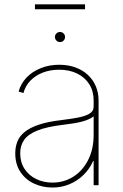

<svg xmlns="http://www.w3.org/2000/svg" viewBox="-20 -841 558 872"><path d="M218.3 10.7Q173.3 10.7 134.8 -7.1Q96.2 -24.9 72.8 -59.8Q49.3 -94.7 49.3 -145Q49.3 -173.3 58.8 -197.8Q68.4 -222.2 91.3 -241.2Q114.3 -260.3 154.8 -274.2Q195.3 -288.1 257.3 -295.4Q296.9 -300.3 330.8 -306.4Q364.7 -312.5 385 -324Q405.3 -335.4 405.3 -356.9V-384.8Q405.3 -426.8 385.7 -458Q366.2 -489.3 330.8 -506.8Q295.4 -524.4 248.5 -524.4Q208.5 -524.4 174.8 -511.5Q141.1 -498.5 118.2 -474.9Q95.2 -451.2 86.4 -418.5L64.5 -425.3Q74.7 -461.9 101.1 -489.3Q127.4 -516.6 165.8 -531.7Q204.1 -546.9 248.5 -546.9Q289.6 -546.9 322.8 -534.7Q356 -522.5 379.4 -500.5Q402.8 -478.5 415.3 -449Q427.7 -419.4 427.7 -384.8V0H405.3V-109.4H402.8Q386.7 -73.2 359.1 -46.4Q331.5 -19.5 295.7 -4.4Q259.8 10.7 218.3 10.7ZM218.3 -11.7Q270 -11.7 312.5 -38.3Q355 -64.9 380.1 -114Q405.3 -163.1 405.3 -229V-312.5Q395 -304.7 381.1 -298.6Q367.2 -292.5 349.9 -288.1Q332.5 -283.7 310.8 -280.3Q289.1 -276.9 264.2 -273.9Q191.4 -265.1 149.4 -248Q107.4 -231 89.6 -205.6Q71.8 -180.2 71.8 -145Q71.8 -104 91.3 -74.2Q110.8 -44.4 144 -28.1Q177.2 -11.7 218.3 -11.7ZM252.4 -649.9Q243.2 -649.9 236.3 -656.7Q229.5 -663.6 229.5 -672.9Q229.5 -682.6 236.3 -689.2Q243.2 -695.8 252.4 -695.8Q262.2 -695.8 268.8 -689.2Q275.4 -682.6 275.4 -672.9Q275.4 -663.6 268.8 -656.7Q262.2 -649.9 252.4 -649.9ZM366.2 -821.3V-798.8H138.7V-821.3Z"/></svg>

Font: Inter 18pt Thin
Style: Regular
Weight: 250
Designer: Rasmus Andersson
Foundry: rsms
Version: Version 4.001;git-66647c0bb